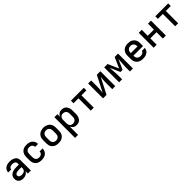

<svg xmlns="http://www.w3.org/2000/svg" viewBox="587 -2581 4827 4827"><g transform="rotate(-45 3000.0 -168.0)"><path d="M243 8Q222 8 200.5 5Q179 2 159 -6.5Q139 -15 122.5 -29.5Q106 -44 95 -62.5Q84 -81 79.5 -102Q75 -123 75 -145Q75 -173 83.5 -201Q92 -229 111.5 -250Q131 -271 156 -285Q181 -299 208.5 -307Q236 -315 264.5 -317.5Q293 -320 322 -320H410V-365Q410 -384 400 -401.5Q390 -419 373.5 -429Q357 -439 337.5 -442.5Q318 -446 299 -446Q280 -446 261 -442.5Q242 -439 225.5 -430Q209 -421 198.5 -404.5Q188 -388 188 -369Q188 -369 188 -369Q188 -369 188 -369Q188 -369 188 -369Q188 -369 188 -369H81Q81 -369 81 -369.5Q81 -370 81 -370Q81 -396 89.5 -421Q98 -446 113.5 -466Q129 -486 151 -500.5Q173 -515 197 -523.5Q221 -532 247 -535Q273 -538 299 -538Q325 -538 351 -535Q377 -532 402 -523.5Q427 -515 449.5 -500Q472 -485 487.5 -464Q503 -443 510 -417Q517 -391 517 -365V0H410V-84Q399 -61 381 -43Q363 -25 340.5 -13.5Q318 -2 293 3Q268 8 243 8ZM285 -84Q308 -84 331 -89.5Q354 -95 372.5 -108.5Q391 -122 400.5 -144Q410 -166 410 -189V-228H322Q307 -228 292.5 -227Q278 -226 263.5 -223.5Q249 -221 235 -216.5Q221 -212 209 -204Q197 -196 189.5 -183.5Q182 -171 182 -156Q182 -138 191.5 -122.5Q201 -107 216.5 -98.5Q232 -90 249.5 -87Q267 -84 285 -84Z M898 8Q868 8 838.5 3Q809 -2 782.5 -15Q756 -28 734.5 -48.5Q713 -69 699.5 -95.5Q686 -122 680.5 -151Q675 -180 675 -210V-320Q675 -350 680.5 -379Q686 -408 699.5 -434.5Q713 -461 734.5 -481.5Q756 -502 782.5 -515Q809 -528 838.5 -533Q868 -538 898 -538Q925 -538 952.5 -534Q980 -530 1005.5 -519.5Q1031 -509 1052.5 -491Q1074 -473 1089 -450Q1104 -427 1111.5 -400Q1119 -373 1119 -345Q1119 -345 1119 -345Q1119 -345 1119 -345H1012Q1012 -345 1012 -345Q1012 -345 1012 -345Q1012 -367 1003.5 -387Q995 -407 978.5 -421Q962 -435 940.5 -440.5Q919 -446 898 -446Q873 -446 849.5 -437.5Q826 -429 810.5 -410.5Q795 -392 788.5 -368Q782 -344 782 -320V-210Q782 -186 788.5 -162Q795 -138 810.5 -119.5Q826 -101 849.5 -92.5Q873 -84 898 -84Q919 -84 940.5 -89.5Q962 -95 978.5 -109Q995 -123 1003.5 -143Q1012 -163 1012 -185Q1012 -185 1012 -185Q1012 -185 1012 -185H1119Q1119 -185 1119 -185Q1119 -185 1119 -185Q1119 -157 1111.5 -130Q1104 -103 1089 -80Q1074 -57 1052.5 -39Q1031 -21 1005.5 -10.5Q980 0 952.5 4Q925 8 898 8Z M1500 8Q1470 8 1440.5 3Q1411 -2 1384.5 -14.5Q1358 -27 1336 -48Q1314 -69 1300 -95Q1286 -121 1280.5 -150.5Q1275 -180 1275 -210V-320Q1275 -350 1280.5 -379.5Q1286 -409 1300 -435Q1314 -461 1336 -482Q1358 -503 1385 -515.5Q1412 -528 1441 -534.5Q1470 -541 1500 -541Q1530 -541 1559 -534.5Q1588 -528 1615 -515.5Q1642 -503 1664 -482Q1686 -461 1700 -435Q1714 -409 1719.5 -379.5Q1725 -350 1725 -320V-210Q1725 -180 1719.5 -150.5Q1714 -121 1700 -95Q1686 -69 1664 -48Q1642 -27 1615.5 -14.5Q1589 -2 1559.5 3Q1530 8 1500 8ZM1500 -84Q1516 -84 1532.5 -87.5Q1549 -91 1563 -99Q1577 -107 1588 -119Q1599 -131 1606 -146Q1613 -161 1615.5 -177.5Q1618 -194 1618 -210V-320Q1618 -336 1615.5 -352.5Q1613 -369 1606 -384Q1599 -399 1588 -411.5Q1577 -424 1562.5 -431.5Q1548 -439 1531.5 -442.5Q1515 -446 1498 -446Q1482 -446 1466 -442.5Q1450 -439 1436 -431Q1422 -423 1411 -410.5Q1400 -398 1393.5 -383Q1387 -368 1384.5 -352Q1382 -336 1382 -320V-210Q1382 -194 1384.5 -177.5Q1387 -161 1394 -146Q1401 -131 1412 -119Q1423 -107 1437 -99Q1451 -91 1467.5 -87.5Q1484 -84 1500 -84Z M1883 205V-530H1990V-441Q2000 -463 2015.5 -482Q2031 -501 2051 -514Q2071 -527 2095 -532.5Q2119 -538 2143 -538Q2170 -538 2196.5 -531.5Q2223 -525 2245 -510Q2267 -495 2283 -472.5Q2299 -450 2308.5 -425Q2318 -400 2321.5 -373.5Q2325 -347 2325 -320V-210Q2325 -183 2321.5 -156.5Q2318 -130 2308.5 -105Q2299 -80 2283 -57.5Q2267 -35 2245 -20Q2223 -5 2196.5 1.5Q2170 8 2143 8Q2119 8 2095 2.5Q2071 -3 2051 -16Q2031 -29 2015.5 -48Q2000 -67 1990 -89V205ZM2101 -84Q2117 -84 2133 -87.5Q2149 -91 2163.5 -99Q2178 -107 2189 -119.5Q2200 -132 2206.5 -146.5Q2213 -161 2215.5 -177.5Q2218 -194 2218 -210V-320Q2218 -336 2215.5 -352.5Q2213 -369 2206.5 -383.5Q2200 -398 2189 -410.5Q2178 -423 2163.5 -431Q2149 -439 2133 -442.5Q2117 -446 2101 -446Q2085 -446 2069 -442.5Q2053 -439 2039.5 -430.5Q2026 -422 2016 -409.5Q2006 -397 2000 -382Q1994 -367 1992 -351.5Q1990 -336 1990 -320V-210Q1990 -194 1992 -178.5Q1994 -163 2000 -148Q2006 -133 2016 -120.5Q2026 -108 2039.5 -99.5Q2053 -91 2069 -87.5Q2085 -84 2101 -84Z M2647 0V-438H2471V-530H2929V-438H2753V0Z M3083 0V-530H3190V-318Q3190 -291 3189 -264.5Q3188 -238 3185.5 -211Q3183 -184 3180 -157.5Q3177 -131 3174 -105L3393 -530H3517V0H3410V-212Q3410 -239 3411 -265.5Q3412 -292 3414.5 -319Q3417 -346 3420 -372.5Q3423 -399 3426 -425L3207 0Z M3654 0V-530H3774L3900 -246L4026 -530H4146V0H4039V-106Q4039 -146 4040.5 -186Q4042 -226 4045 -266Q4048 -306 4051.5 -346Q4055 -386 4057 -427L3938 -159H3862L3743 -427Q3745 -386 3748.5 -346Q3752 -306 3755 -266Q3758 -226 3759.5 -186Q3761 -146 3761 -106V0Z M4502 8Q4473 8 4443 3Q4413 -2 4386 -14.5Q4359 -27 4337 -47.5Q4315 -68 4300.5 -94.5Q4286 -121 4280.5 -150.5Q4275 -180 4275 -210V-320Q4275 -350 4280.5 -379.5Q4286 -409 4300 -435Q4314 -461 4336 -482Q4358 -503 4384.5 -515.5Q4411 -528 4440.5 -533Q4470 -538 4500 -538Q4530 -538 4559.5 -533Q4589 -528 4615.5 -515.5Q4642 -503 4664 -482Q4686 -461 4700 -435Q4714 -409 4719.5 -379.5Q4725 -350 4725 -320V-219H4382V-210Q4382 -193 4384.5 -177Q4387 -161 4394 -146Q4401 -131 4412.5 -118.5Q4424 -106 4438.5 -98Q4453 -90 4469.5 -87Q4486 -84 4502 -84Q4521 -84 4539 -87Q4557 -90 4573.5 -98Q4590 -106 4602 -121Q4614 -136 4616 -154H4723Q4721 -129 4711.5 -105Q4702 -81 4686 -61.5Q4670 -42 4648.5 -28Q4627 -14 4602.5 -6Q4578 2 4553 5Q4528 8 4502 8ZM4618 -311V-320Q4618 -336 4615.5 -352.5Q4613 -369 4606 -384Q4599 -399 4588 -411Q4577 -423 4563 -431Q4549 -439 4532.5 -442.5Q4516 -446 4500 -446Q4484 -446 4467.5 -442.5Q4451 -439 4437 -431Q4423 -423 4412 -411Q4401 -399 4394 -384Q4387 -369 4384.5 -352.5Q4382 -336 4382 -320V-311Z M4883 0V-530H4990V-318H5210V-530H5317V0H5210V-226H4990V0Z M5647 0V-438H5471V-530H5929V-438H5753V0Z"/></g></svg>

Font: Iosevka Curly SmBdEx
Style: Regular
Weight: 600
Width: 7
Monospace: yes
Designer: Belleve Invis
Foundry: Belleve Invis
Version: Version 11.1.0; ttfautohint (v1.8.3)